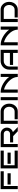

<svg xmlns="http://www.w3.org/2000/svg" viewBox="2774 -3366 592 6180"><g transform="rotate(-90 3070.0 -276.0)"><path d="M647 -451H173V0H72V-552H647ZM582 -228H220V-329H582Z M1313 0H739V-552H1313V-451H840V-101H1313ZM1249 -228H887V-329H1249Z M2071 0H1935L1779 -149H1576V-248H1853Q1895 -248 1924.5 -278.5Q1954 -309 1954 -350Q1954 -392 1924.5 -421.5Q1895 -451 1853 -451H1524V0H1424V-550H1853Q1909 -550 1954 -523Q1999 -496 2026 -450.5Q2053 -405 2053 -350Q2053 -305 2034.5 -265.5Q2016 -226 1983.5 -197.5Q1951 -169 1909 -157Z M2824 -277Q2824 -200 2792 -137Q2760 -74 2702 -37Q2644 0 2567 0H2321V-101H2567Q2616 -101 2650.5 -124.5Q2685 -148 2704 -188Q2723 -228 2723 -277Q2723 -326 2704 -365Q2685 -404 2650.5 -427.5Q2616 -451 2567 -451H2274V0H2172V-552H2567Q2644 -552 2702 -515Q2760 -478 2792 -416Q2824 -354 2824 -277Z M3034 0H2935V-550H3034Z M3683 0Q3683 -66 3657.5 -126.5Q3632 -187 3589 -239Q3546 -291 3493 -333Q3440 -375 3384.5 -403Q3329 -431 3278 -443V0H3178V-550H3232V-549Q3286 -546 3346.5 -525.5Q3407 -505 3468 -469Q3529 -433 3584.5 -385Q3640 -337 3683 -278V-550H3783V0Z M4556 0H4456V-151H4071V-253H4456V-451H4196Q4147 -451 4107 -427Q4067 -403 4043 -363.5Q4019 -324 4019 -275V0H3918V-275Q3918 -332 3939.5 -382.5Q3961 -433 3999.5 -471Q4038 -509 4088.5 -530.5Q4139 -552 4196 -552H4556Z M5205 0Q5205 -66 5179.5 -126.5Q5154 -187 5111 -239Q5068 -291 5015 -333Q4962 -375 4906.5 -403Q4851 -431 4800 -443V0H4700V-550H4754V-549Q4808 -546 4868.5 -525.5Q4929 -505 4990 -469Q5051 -433 5106.5 -385Q5162 -337 5205 -278V-550H5305V0Z M6101 -277Q6101 -200 6069 -137Q6037 -74 5979 -37Q5921 0 5844 0H5598V-101H5844Q5893 -101 5927.5 -124.5Q5962 -148 5981 -188Q6000 -228 6000 -277Q6000 -326 5981 -365Q5962 -404 5927.5 -427.5Q5893 -451 5844 -451H5551V0H5449V-552H5844Q5921 -552 5979 -515Q6037 -478 6069 -416Q6101 -354 6101 -277Z"/></g></svg>

Font: Bruno Ace SC
Style: Regular
Weight: 400
Version: Version 1.100; ttfautohint (v1.8.4.7-5d5b);gftools[0.9.27]